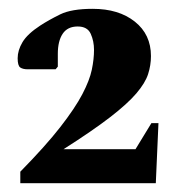

<svg xmlns="http://www.w3.org/2000/svg" viewBox="-20 -920 399 435"><path d="M26 -505V-531Q83 -589 116.5 -632Q150 -675 166.5 -706.5Q183 -738 188 -762Q193 -786 193 -807Q193 -827 185.5 -843.5Q178 -860 156 -860Q133 -860 122 -843.5Q111 -827 111 -798V-769L106 -763H43Q32 -763 26 -767Q20 -771 20 -788Q20 -806 31 -824.5Q42 -843 71 -862Q91 -875 116.5 -887.5Q142 -900 190 -900Q249 -900 285.5 -871Q322 -842 322 -793Q322 -772 315.5 -752Q309 -732 289 -708.5Q269 -685 229.5 -654.5Q190 -624 124 -582H287L323 -641H339L333 -505Z"/></svg>

Font: Spectral ExtraBold
Style: Regular
Weight: 800
Designer: Jean-Baptiste Levee
Foundry: Production Type
Version: Version 2.001